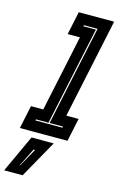

<svg xmlns="http://www.w3.org/2000/svg" viewBox="-216 -809 698 1133"><g transform="rotate(15 133.0 -242.5)"><path d="M-42 0 -12 -141.5H63L162 -608.5H87L117 -750H333L204 -141.5H279L249 0ZM35 -67H200.5L202 -74H120L249.5 -684H166L164.5 -677H241L113 -74H36.5ZM-67 265 39 36H174.5L46 265ZM14 212H17L78 102H69Z"/></g></svg>

Font: Tourney Condensed ExtraBold
Style: Italic
Weight: 800
Width: 3
Italic angle: -12°
Designer: Tyler Finck
Foundry: Etcetera Type Co
Version: Version 1.010; ttfautohint (v1.8.3)